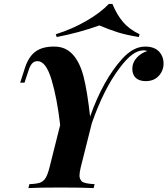

<svg xmlns="http://www.w3.org/2000/svg" viewBox="-20 -960 855 980"><path d="M255.9 -722.2Q314.5 -722.7 351.6 -681.6Q388.7 -640.6 407.2 -566.4Q425.8 -492.2 439.9 -365.2Q505.9 -551.8 604 -660.2Q660.6 -722.2 720.7 -722.2Q780.8 -722.7 804.2 -679.7Q814.9 -660.2 814.9 -635.3Q814.9 -610.8 803.2 -590.3Q777.8 -545.9 724.1 -545.9Q690.9 -545.9 672.9 -562.5Q655.3 -579.1 655.3 -609.4Q655.3 -639.6 676.8 -664.1Q698.2 -688.5 731 -699.2Q725.6 -703.1 713.9 -703.1Q684.6 -703.1 655.3 -681.6Q626 -660.2 590.8 -613.3Q509.8 -506.3 448.7 -331.1L392.1 -106Q385.7 -79.1 385.7 -63.5Q385.7 -47.9 396.5 -35.2Q407.2 -22.9 462.9 -20L458 0Q400.4 -2.9 289.1 -2.9Q177.7 -2.9 125 0L129.9 -20Q166.5 -21.5 184.6 -27.8Q202.1 -34.2 212.9 -51.8Q223.6 -69.3 232.9 -106L287.1 -321.8Q271.5 -458 243.2 -552.7Q214.8 -647.5 171.9 -647.9Q154.3 -647.9 143.6 -635.7Q132.8 -623.5 126 -601.1L105 -538.1H83L107.9 -615.2Q126.5 -671.9 162.1 -697.3Q197.3 -722.7 255.9 -722.2ZM486.8 -830.1Q382.3 -792.5 269.5 -771L264.6 -785.2Q347.2 -811 419.4 -852.5Q491.7 -894 535.6 -939.9H553.7Q577.1 -883.8 608.4 -847.2Q639.6 -810.5 692.4 -785.2L688.5 -771Q623 -781.7 580.1 -795.4Q537.1 -809.1 486.8 -830.1Z"/></svg>

Font: PlayfairDisplay-BoldItalic
Style: Bold Italic
Weight: 700
Italic angle: -14.9847°
Designer: Claus Eggers Sørensen
Foundry: Claus Eggers Sørensen
Version: Version 1.002;PS 001.002;hotconv 1.0.70;makeotf.lib2.5.58329